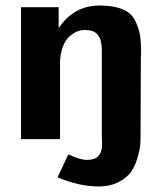

<svg xmlns="http://www.w3.org/2000/svg" viewBox="-20 -503 597 694"><path d="M56 0V-477H192V-401Q246 -483 340 -483Q391 -483 423 -469.5Q455 -456 468.5 -428.5Q482 -401 486 -376.5Q490 -352 490 -312Q490 -309 489.5 -303Q489 -297 489 -294V-271Q489 -228 488.5 -140Q488 -52 488 -9Q488 8 486.5 24Q485 40 476.5 69Q468 98 453.5 118.5Q439 139 408.5 155Q378 171 337 171Q267 171 188 138L227 55Q269 75 295 75Q349 75 349 19Q349 14 348.5 2.5Q348 -9 348 -14V-322Q348 -392 296 -394Q266 -397 244 -381Q203 -357 197 -285V0Z"/></svg>

Font: Coval
Style: Heavy
Weight: 900
Foundry: Context Ltd
Version: Version 001.000